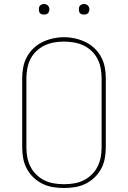

<svg xmlns="http://www.w3.org/2000/svg" viewBox="-20 -932 640 960"><path d="M300 8Q272 8 244.5 3.5Q217 -1 192.5 -13Q168 -25 147.5 -44.5Q127 -64 114 -88.5Q101 -113 96 -140Q91 -167 91 -195V-540Q91 -568 96 -595Q101 -622 114 -646.5Q127 -671 147.5 -690.5Q168 -710 193 -722Q218 -734 245 -740Q272 -746 300 -746Q328 -746 355 -740Q382 -734 407 -722Q432 -710 452.5 -690.5Q473 -671 486 -646.5Q499 -622 504 -595Q509 -568 509 -540V-195Q509 -167 504 -140Q499 -113 486 -88.5Q473 -64 452.5 -44.5Q432 -25 407.5 -13Q383 -1 355.5 3.5Q328 8 300 8ZM300 -11Q325 -11 350 -15Q375 -19 397.5 -30Q420 -41 438 -58.5Q456 -76 467.5 -98.5Q479 -121 483.5 -145.5Q488 -170 488 -195V-540Q488 -565 483.5 -590Q479 -615 467.5 -637.5Q456 -660 437.5 -677.5Q419 -695 396 -705.5Q373 -716 348 -720Q323 -724 298 -724Q273 -724 248.5 -719.5Q224 -715 201.5 -704Q179 -693 161 -675.5Q143 -658 132 -636Q121 -614 116.5 -589.5Q112 -565 112 -540V-195Q112 -170 116.5 -145.5Q121 -121 132.5 -98.5Q144 -76 162 -58.5Q180 -41 202.5 -30Q225 -19 250 -15Q275 -11 300 -11ZM400 -859Q395 -859 389.5 -860.5Q384 -862 380.5 -865.5Q377 -869 375.5 -874.5Q374 -880 374 -885Q374 -890 375.5 -895.5Q377 -901 380.5 -904.5Q384 -908 389.5 -910Q395 -912 400 -912Q405 -912 410.5 -910Q416 -908 419.5 -904.5Q423 -901 425 -895.5Q427 -890 427 -885Q427 -880 425 -874.5Q423 -869 419.5 -865.5Q416 -862 410.5 -860.5Q405 -859 400 -859ZM200 -859Q195 -859 189.5 -860.5Q184 -862 180.5 -865.5Q177 -869 175.5 -874.5Q174 -880 174 -885Q174 -890 175.5 -895.5Q177 -901 180.5 -904.5Q184 -908 189.5 -910Q195 -912 200 -912Q205 -912 210.5 -910Q216 -908 219.5 -904.5Q223 -901 225 -895.5Q227 -890 227 -885Q227 -880 225 -874.5Q223 -869 219.5 -865.5Q216 -862 210.5 -860.5Q205 -859 200 -859Z"/></svg>

Font: Zed Sans Thin Extended
Style: Regular
Weight: 100
Width: 7
Designer: Belleve Invis
Foundry: Belleve Invis
Version: Version 1.0.0; ttfautohint (v1.8.4)